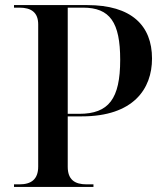

<svg xmlns="http://www.w3.org/2000/svg" viewBox="-20 -734 653 754"><path d="M35 0H347V-10H320C273 -10 246 -29 246 -79V-277H301C504 -277 577 -385 577 -504C577 -634 496 -714 323 -714H35V-704H56C103 -704 130 -685 130 -638V-80C130 -30 103 -10 56 -10H35ZM291 -287H246V-704H306C412 -704 452 -646 452 -499C452 -346 407 -287 291 -287Z"/></svg>

Font: Noto Serif Display Medium
Style: Regular
Weight: 500
Designer: Monotype Design Team
Foundry: Monotype Imaging Inc.
Version: Version 2.009